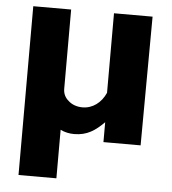

<svg xmlns="http://www.w3.org/2000/svg" viewBox="-52 -591 725 808"><g transform="rotate(5 311.0 -187.5)"><path d="M216 169V-36C234 -27 254 -23 274 -23C329 -23 363 -47 400 -84V0H557L560 -544H397V-208C378 -165 342 -138 299 -138C275 -138 254 -146 240 -159C225 -171 216 -188 216 -209V-544H56V169Z"/></g></svg>

Font: Cheyenne Sans
Style: Bold
Weight: 700
Designer: The Public Sans project authors (U.S. Web Design System), Libre Franklin designed by Pablo Impallari and Rodrigo Fuenzal
Foundry: The Cheyenne Sans Project Authors
Version: Version 2.007